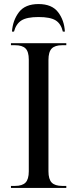

<svg xmlns="http://www.w3.org/2000/svg" viewBox="-20 -927 381 947"><path d="M34 0V-10H54Q90 -10 106 -26.5Q122 -43 122 -82V-633Q122 -672 106 -688Q90 -704 54 -704H34V-714H307V-704H287Q251 -704 235 -687.5Q219 -671 219 -631V-82Q219 -43 235 -26.5Q251 -10 287 -10H307V0ZM39 -771Q43 -827 73.5 -867Q104 -907 170 -907Q236 -907 266.5 -867Q297 -827 300 -771H290Q281 -810 254.5 -826.5Q228 -843 170 -843Q112 -843 85.5 -826Q59 -809 49 -771Z"/></svg>

Font: Noto Serif Display SemiCondensed
Style: Regular
Weight: 400
Width: 4
Designer: Monotype Design Team
Foundry: Monotype Imaging Inc.
Version: Version 2.009